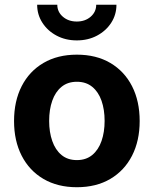

<svg xmlns="http://www.w3.org/2000/svg" viewBox="-20 -785 653 816"><path d="M306.7 10.7Q224.6 10.7 164.6 -24.6Q104.6 -59.9 72.1 -123.3Q39.7 -186.6 39.7 -270.6Q39.7 -355.2 72.1 -418.7Q104.6 -482.2 164.6 -517.4Q224.6 -552.7 306.7 -552.7Q389.1 -552.7 448.9 -517.4Q508.7 -482.2 541.2 -418.7Q573.6 -355.2 573.6 -270.6Q573.6 -186.6 541.2 -123.3Q508.7 -59.9 448.9 -24.6Q389.1 10.7 306.7 10.7ZM306.7 -104.6Q345.8 -104.6 372.1 -126.3Q398.4 -148.1 411.5 -185.8Q424.6 -223.5 424.6 -271.1Q424.6 -319.2 411.5 -356.8Q398.4 -394.3 372.1 -415.9Q345.8 -437.5 306.7 -437.5Q267.6 -437.5 241.4 -415.9Q215.2 -394.3 202.1 -356.9Q188.9 -319.5 188.9 -271.1Q188.9 -223.5 202.1 -185.8Q215.2 -148.1 241.4 -126.3Q267.6 -104.6 306.7 -104.6ZM306.4 -613.3Q258.7 -613.3 220.7 -633.5Q182.6 -653.6 160.3 -688.2Q137.9 -722.7 137.9 -765H223.5Q223.5 -734.4 247.2 -713.9Q270.9 -693.5 306.4 -693.5Q341.7 -693.5 365.3 -713.9Q388.9 -734.4 388.9 -765H474.9Q474.9 -722.7 452.7 -688.3Q430.5 -653.9 392.4 -633.6Q354.4 -613.3 306.4 -613.3Z"/></svg>

Font: Atlassian Sans
Style: Regular
Weight: 400
Designer: Rasmus Andersson
Foundry: Modifications by Atlassian Pty Ltd, manufactured by rsms
Version: Version 4.001;git-9221beed3